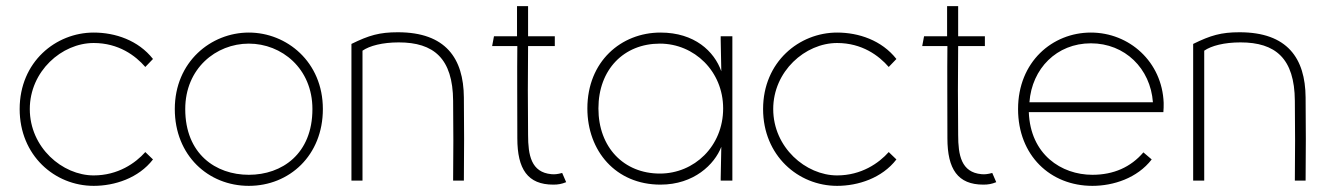

<svg xmlns="http://www.w3.org/2000/svg" viewBox="-20 -588 4320 625"><path d="M478 -69 453 -93C421 -57 364 -17 285 -17C183 -17 77 -108 77 -233C77 -356 181 -448 285 -448C366 -448 421 -407 453 -370L478 -396C430 -457 355 -482 285 -482C162 -482 44 -387 44 -233C44 -82 158 17 285 17C353 17 431 -8 478 -69Z M790 -446C897 -446 997 -365 997 -233C997 -87 898 -19 790 -19C682 -19 583 -87 583 -233C583 -365 683 -446 790 -446ZM549 -233C549 -82 658 17 790 17C922 17 1031 -82 1031 -233C1031 -387 913 -482 790 -482C667 -482 549 -387 549 -233Z M1160 0V-423C1183 -439 1225 -450 1278 -450C1392 -450 1454 -398 1455 -260C1456 -175 1456 -85 1455 0H1490C1491 -95 1491 -176 1490 -271C1489 -398 1431 -483 1275 -483C1215 -483 1181 -473 1124 -445V0Z M1781 13C1797 13 1808 11 1823 5L1810 -25C1795 -21 1786 -20 1775 -21C1709 -27 1699 -83 1699 -149C1698 -229 1698 -358 1699 -438H1786V-470H1699V-568H1663V-470H1588L1582 -438H1664C1663 -345 1664 -271 1664 -138C1664 -37 1698 13 1781 13Z M2128 -23C2011 -23 1928 -108 1928 -235C1928 -362 2011 -446 2128 -446C2240 -446 2334 -356 2334 -235C2334 -112 2240 -23 2128 -23ZM1892 -235C1892 -97 1984 13 2130 13C2239 13 2306 -53 2328 -110L2326 -8V0H2364V-470H2326V-458L2328 -356C2305 -421 2241 -482 2130 -482C2002 -482 1892 -388 1892 -235Z M2898 -69 2873 -93C2841 -57 2784 -17 2705 -17C2603 -17 2497 -108 2497 -233C2497 -356 2601 -448 2705 -448C2786 -448 2841 -407 2873 -370L2898 -396C2850 -457 2775 -482 2705 -482C2582 -482 2464 -387 2464 -233C2464 -82 2578 17 2705 17C2773 17 2851 -8 2898 -69Z M3181 13C3197 13 3208 11 3223 5L3210 -25C3195 -21 3186 -20 3175 -21C3109 -27 3099 -83 3099 -149C3098 -229 3098 -358 3099 -438H3186V-470H3099V-568H3063V-470H2988L2982 -438H3064C3063 -345 3064 -271 3064 -138C3064 -37 3098 13 3181 13Z M3729 -69 3702 -92C3661 -44 3605 -19 3536 -19C3435 -19 3334 -85 3329 -223H3767C3768 -231 3768 -244 3768 -253C3763 -387 3656 -482 3531 -482C3406 -482 3294 -387 3294 -233C3294 -82 3399 17 3536 17C3604 17 3682 -8 3729 -69ZM3331 -255C3339 -365 3420 -447 3531 -447C3642 -447 3725 -365 3733 -255Z M3900 0V-423C3923 -439 3965 -450 4018 -450C4132 -450 4194 -398 4195 -260C4196 -175 4196 -85 4195 0H4230C4231 -95 4231 -176 4230 -271C4229 -398 4171 -483 4015 -483C3955 -483 3921 -473 3864 -445V0Z"/></svg>

Font: Kreadon Extra Light
Style: Regular
Weight: 200
Designer: kohakuno
Foundry: StudioGnu
Version: Version 1.000;Glyphs 3.1.2 (3151)